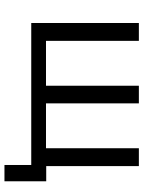

<svg xmlns="http://www.w3.org/2000/svg" viewBox="89 -611 642 860"><g transform="rotate(90 410.0 -181.0)"><path d="M83 0V-482H163V-66H364V-482H443V-66H644V-482H724V-67H792V120H719V0Z"/></g></svg>

Font: Cantarell
Style: Regular
Weight: 400
Designer: Dave Crossland, Nikolaus Waxweiler, Florian Fecher, Jacques Le Bailly, Eben Sorkin, Alexei Vanyashin, Alexios Zavras, Em
Version: Version 0.303